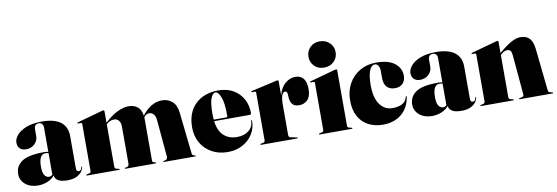

<svg xmlns="http://www.w3.org/2000/svg" viewBox="-53 -1059 4177 1441"><g transform="rotate(-10 2035.5 -339.0)"><path d="M11 -100Q11 -160.5 61.2 -194.8Q111.5 -229 230 -229Q249.5 -229 263 -225V-410Q263 -428 253.8 -438.5Q244.5 -449 231 -449Q194 -449 194 -410V-357Q194 -323.5 168.5 -298.2Q143 -273 102 -273Q74.5 -273 56.8 -288.5Q39 -304 39 -336Q39 -363.5 63 -391.8Q87 -420 134.8 -439Q182.5 -458 253.5 -458Q349.5 -458 397.2 -421Q445 -384 445 -314V-67Q445 -43 463 -43Q470.5 -43 477.8 -48.8Q485 -54.5 487 -70Q487.5 -74 490 -74Q493 -74 493 -70Q493 -58.5 481.2 -39.5Q469.5 -20.5 442.2 -5.2Q415 10 368 10Q317.5 10 295.2 -6Q273 -22 272 -44Q249.5 -17.5 215.8 -3.8Q182 10 144 10Q86.5 10 48.8 -21Q11 -52 11 -100ZM189 -125Q189 -80 202.5 -60Q216 -40 237 -40Q249.5 -40 263 -50.5V-216Q252.5 -219 237 -219Q215 -219 202 -196Q189 -173 189 -125Z M731 -452V-365Q784.5 -415 831.5 -436.5Q878.5 -458 915 -458Q955 -458 982.2 -436.8Q1009.5 -415.5 1016 -368.5Q1084.5 -458 1170 -458Q1215 -458 1247.2 -430Q1279.5 -402 1286 -338L1320 -27Q1321.5 -14 1331 -11L1342 -8Q1347 -6.5 1347 -4Q1347 0 1342 0H1104Q1100 0 1100 -4Q1100 -7 1105 -8L1118 -11Q1134.5 -15 1133 -38L1108 -319Q1106 -345.5 1093 -362.2Q1080 -379 1058 -379Q1035 -379 1020 -359L1017.5 -355.5Q1018 -347.5 1018 -339V-25Q1018 -13.5 1027 -12L1039 -9Q1045 -7 1045 -4Q1045 0 1037 0H811Q807 0 807 -4Q807 -7 812 -8L825 -11Q834 -13.5 837 -20Q840 -26.5 840 -36V-319Q840 -345.5 826.5 -362.2Q813 -379 792 -379Q774 -379 760.5 -373.2Q747 -367.5 735 -356L731 -352V-31Q731 -15.5 744 -12L763 -8Q768 -7 768 -4Q768 0 762 0H519Q513 0 513 -4Q513 -7.5 520 -9L538 -13Q550 -15.5 550 -29V-386Q550 -396 542 -396H520Q515 -396 515 -400Q515 -403.5 521 -405L711 -458Q715.5 -459.5 718.2 -459.8Q721 -460 724 -460Q731 -460 731 -452Z M1811.5 -248Q1811.5 -236 1797.5 -236H1528.5Q1538.5 -159.5 1578 -124.2Q1617.5 -89 1677.5 -89Q1733 -89 1767.8 -116.8Q1802.5 -144.5 1802.5 -191Q1802.5 -195 1805.5 -195Q1809.5 -195 1809.5 -190Q1809.5 -133 1780.8 -87.8Q1752 -42.5 1702.5 -16.2Q1653 10 1590.5 10Q1522.5 10 1470 -19Q1417.5 -48 1387.5 -99.5Q1357.5 -151 1357.5 -218Q1357.5 -330.5 1423 -394.2Q1488.5 -458 1598.5 -458Q1664 -458 1711.8 -430.5Q1759.5 -403 1785.5 -355.5Q1811.5 -308 1811.5 -248ZM1525.5 -287Q1525.5 -266.5 1527.5 -248H1623.5Q1632.5 -248 1632.5 -259Q1632.5 -359.5 1614.2 -403.2Q1596 -447 1576.5 -447Q1556.5 -447 1541 -413.2Q1525.5 -379.5 1525.5 -287Z M2057.5 -447V-339Q2072.5 -398 2108.5 -428Q2144.5 -458 2184.5 -458Q2268.5 -458 2268.5 -349Q2268.5 -295 2243 -269Q2217.5 -243 2179 -243Q2143.5 -243 2127.5 -262.2Q2111.5 -281.5 2109.5 -318L2108.5 -337Q2108 -348 2104 -355Q2100 -362 2089.5 -362Q2075.5 -362 2066.5 -339Q2057.5 -316 2057.5 -265V-37Q2057.5 -21.5 2070.5 -18L2119.5 -8Q2124.5 -7 2124.5 -4Q2124.5 0 2118.5 0H1845.5Q1839.5 0 1839.5 -4Q1839.5 -7.5 1846.5 -9L1864.5 -13Q1876.5 -15.5 1876.5 -29V-391Q1876.5 -401 1868.5 -401H1846.5Q1841.5 -401 1841.5 -405Q1841.5 -408.5 1847.5 -410L2037.5 -453Q2042 -454 2044.8 -454.5Q2047.5 -455 2050.5 -455Q2057.5 -455 2057.5 -447Z M2412 -488.5Q2366.5 -488.5 2338 -517.5Q2309.5 -546.5 2309.5 -588.5Q2309.5 -630.5 2338 -659.5Q2366.5 -688.5 2412 -688.5Q2458 -688.5 2487.2 -659.5Q2516.5 -630.5 2516.5 -588.5Q2516.5 -546.5 2487.2 -517.5Q2458 -488.5 2412 -488.5ZM2504.5 -453V-32Q2504.5 -15.5 2516.5 -13L2535.5 -8.5Q2541.5 -7 2541.5 -4Q2541.5 0 2536.5 0H2291.5Q2286.5 0 2286.5 -4Q2286.5 -7 2292.5 -8.5L2311.5 -13Q2323.5 -15.5 2323.5 -32V-388Q2323.5 -396 2315 -396H2295.5Q2289.5 -396 2289.5 -400.5Q2289.5 -403.5 2294.5 -405L2484 -457.5Q2494 -460 2497.5 -460Q2504.5 -460 2504.5 -453Z M2990 -326Q2990 -288.5 2968.8 -266.2Q2947.5 -244 2909 -244Q2870 -244 2848 -267.2Q2826 -290.5 2826 -335V-385Q2826 -415 2816 -430.5Q2806 -446 2789.5 -446Q2763 -446 2747.8 -407.5Q2732.5 -369 2732.5 -297Q2732.5 -200.5 2769.2 -150.2Q2806 -100 2864.5 -100Q2909 -100 2939 -115.8Q2969 -131.5 2977 -167Q2978 -172 2981.5 -171Q2984.5 -170 2984 -165Q2971 -83 2915.2 -36.5Q2859.5 10 2773 10Q2711.5 10 2663.5 -14.8Q2615.5 -39.5 2588 -88.8Q2560.5 -138 2560.5 -211Q2560.5 -283.5 2591.5 -339Q2622.5 -394.5 2676.8 -426.2Q2731 -458 2801.5 -458Q2895.5 -458 2942.8 -420.2Q2990 -382.5 2990 -326Z M3014 -100Q3014 -160.5 3064.2 -194.8Q3114.5 -229 3233 -229Q3252.5 -229 3266 -225V-410Q3266 -428 3256.8 -438.5Q3247.5 -449 3234 -449Q3197 -449 3197 -410V-357Q3197 -323.5 3171.5 -298.2Q3146 -273 3105 -273Q3077.5 -273 3059.8 -288.5Q3042 -304 3042 -336Q3042 -363.5 3066 -391.8Q3090 -420 3137.8 -439Q3185.5 -458 3256.5 -458Q3352.5 -458 3400.2 -421Q3448 -384 3448 -314V-67Q3448 -43 3466 -43Q3473.5 -43 3480.8 -48.8Q3488 -54.5 3490 -70Q3490.5 -74 3493 -74Q3496 -74 3496 -70Q3496 -58.5 3484.2 -39.5Q3472.5 -20.5 3445.2 -5.2Q3418 10 3371 10Q3320.5 10 3298.2 -6Q3276 -22 3275 -44Q3252.5 -17.5 3218.8 -3.8Q3185 10 3147 10Q3089.5 10 3051.8 -21Q3014 -52 3014 -100ZM3192 -125Q3192 -80 3205.5 -60Q3219 -40 3240 -40Q3252.5 -40 3266 -50.5V-216Q3255.5 -219 3240 -219Q3218 -219 3205 -196Q3192 -173 3192 -125Z M3734 -453V-366.5Q3786 -411.5 3826.8 -434.8Q3867.5 -458 3900 -458Q3944.5 -458 3969.2 -432.8Q3994 -407.5 4000 -351L4034 -32Q4035.5 -15.5 4046 -13L4065 -8.5Q4071 -7 4071 -4Q4071 0 4066 0H3816.5Q3811.5 0 3811.5 -4Q3811.5 -7 3817.5 -8.5L3836.5 -13Q3850 -16 3848.5 -32L3822 -332Q3820 -356.5 3812 -367.8Q3804 -379 3786 -379Q3773.5 -379 3761.8 -372.8Q3750 -366.5 3738 -356L3734 -352.5V-32Q3734 -15.5 3746 -13L3765 -8.5Q3771 -7 3771 -4Q3771 0 3766 0H3521Q3516 0 3516 -4Q3516 -7 3522 -8.5L3541 -13Q3553 -15.5 3553 -32V-388Q3553 -396 3544.5 -396H3525Q3519 -396 3519 -400.5Q3519 -403.5 3524 -405L3713.5 -457.5Q3723.5 -460 3727 -460Q3734 -460 3734 -453Z"/></g></svg>

Font: Fraunces 144pt S000 Black
Style: Regular
Weight: 900
Version: Version 1.000; ttfautohint (v1.8.3)